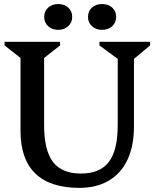

<svg xmlns="http://www.w3.org/2000/svg" viewBox="-20 -892 748 928"><path d="M549 -607.4 460.5 -672.6V-690H705.6V-672.6L627.5 -607.4V-281.3Q627.5 -187 596.5 -120.7Q565.4 -54.3 506.3 -19.1Q447.2 16 364 16Q222.7 16 150.9 -53.2Q79.2 -122.5 79.2 -259.1V-611.8L2 -672.6V-690H270.4V-672.6L193.2 -611.8V-287Q193.2 -165.6 236 -109.4Q278.9 -53.2 371.1 -53.2Q463.3 -53.2 506.1 -109.4Q549 -165.6 549 -287ZM261.2 -747.8Q231.7 -747.8 212.7 -765.5Q193.6 -783.2 193.6 -810.1Q193.6 -837.9 212.7 -855.2Q231.8 -872.5 261.2 -872.5Q290.7 -872.5 309.9 -855.2Q329 -837.9 329 -810.1Q329 -783.2 309.9 -765.5Q290.7 -747.8 261.2 -747.8ZM473 -747.8Q443.5 -747.8 424.4 -765.5Q405.3 -783.2 405.3 -810.1Q405.3 -837.9 424.4 -855.2Q443.5 -872.5 473 -872.5Q503.4 -872.5 522.4 -855.2Q541.4 -837.9 541.4 -810.1Q541.4 -783.2 522.4 -765.5Q503.4 -747.8 473 -747.8Z"/></svg>

Font: Platypi Light
Style: Regular
Weight: 300
Designer: David Sargent
Foundry: Bolt Cutter Type
Version: Version 1.200